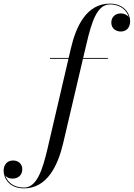

<svg xmlns="http://www.w3.org/2000/svg" viewBox="-219 -780 738 1060"><path d="M57 -460V-455.5H159L43.5 40C15.5 159.5 -16 255.5 -86.5 255.5C-147 255.5 -179.5 222 -190 188.5C-181 201.5 -164.5 206 -149.5 206C-121 206 -96 188.5 -96 155.5C-96 121 -121.5 106 -147 106C-177 106 -199 127 -199 163C-199 205 -166.5 260 -87 260C41.5 260 100.5 134 129.5 11.5L239 -455.5H376.5V-460H240L259 -540C287 -659.5 317 -755.5 387.5 -755.5C450.5 -755.5 482 -719.5 492 -685.5C482 -699.5 463.5 -706 447.5 -706C418 -706 395.5 -686 395.5 -655.5C395.5 -621 423 -606 448 -606C478.5 -606 499.5 -627 499.5 -663C499.5 -705 466.5 -760 387.5 -760C259 -760 200.5 -635 172 -511.5L160 -460Z"/></svg>

Font: Bodoni* 36pt
Style: Italic
Weight: 400
Italic angle: -13°
Version: Version 2.3